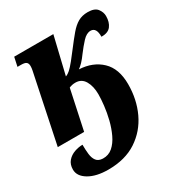

<svg xmlns="http://www.w3.org/2000/svg" viewBox="-185 -667 954 1028"><g transform="rotate(-30 292.5 -153.0)"><path d="M185 240Q111 240 65.5 213Q20 186 20 145Q20 113 37.5 93Q55 73 81 64Q107 55 131 55Q131 86 134 113Q137 140 149.5 156.5Q162 173 189 174Q224 175 249.5 153Q275 131 292.5 94Q310 57 320.5 14.5Q331 -28 335.5 -68Q340 -108 340 -136Q340 -186 321 -219Q302 -252 264 -252Q253 -252 243.5 -250Q234 -248 225 -244L173 0H10L91 -389Q95 -408 98 -422.5Q101 -437 101 -449Q101 -465 92.5 -472.5Q84 -480 60 -480H38L50 -536H292L237 -306Q251 -311 264.5 -323Q278 -335 300 -362L339 -412Q374 -458 399 -487.5Q424 -517 449.5 -531.5Q475 -546 509 -546Q552 -546 568.5 -524.5Q585 -503 585 -479Q585 -441 567 -417.5Q549 -394 508 -395Q509 -452 473 -452Q448 -452 423.5 -425.5Q399 -399 375 -367Q357 -342 343 -327.5Q329 -313 316 -304Q400 -300 452.5 -250Q505 -200 505 -104Q505 -10 468.5 68Q432 146 361 193Q290 240 185 240Z"/></g></svg>

Font: Noto Serif SemiCondensed ExtraBold
Style: Italic
Weight: 800
Width: 4
Italic angle: -12°
Designer: Monotype Design Team
Foundry: Monotype Imaging Inc.
Version: Version 2.014; ttfautohint (v1.8.4.7-5d5b)